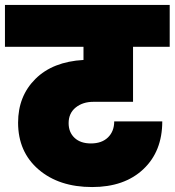

<svg xmlns="http://www.w3.org/2000/svg" viewBox="-31 -760 705 775"><path d="M-11 -571V-740H654V-571H506V-349H346Q303 -349 274.5 -326Q246 -303 246 -263Q246 -226 270 -203.5Q294 -181 336 -181Q380 -181 405 -205.5Q430 -230 430 -270H624Q624 -149 547.5 -77Q471 -5 341 -5Q207 -5 124.5 -76Q42 -147 42 -265Q42 -372 112 -441.5Q182 -511 306 -518V-571Z"/></svg>

Font: Poppins Black
Style: Regular
Weight: 900
Designer: Ninad Kale (Devanagari), Jonny Pinhorn (Latin)
Foundry: Indian Type Foundry
Version: Version 3.200;PS 1.000;hotconv 16.6.54;makeotf.lib2.5.65590